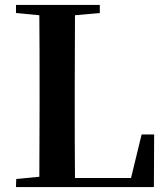

<svg xmlns="http://www.w3.org/2000/svg" viewBox="-20 -761 682 781"><path d="M45 -708 140 -699C141 -598 141 -496 141 -394V-326L140 -42L46 -33L45 0H606L607 -214H556L513 -37H285C284 -140 284 -242 284 -337V-400L285 -699L386 -708V-741H45Z"/></svg>

Font: Noto Serif CJK HK
Style: Bold
Weight: 700
Designer: Ryoko NISHIZUKA 西塚涼子 (kana & ideographs); Frank Grießhammer (Latin, Greek & Cyrillic); Wenlong ZHANG 张文龙 (bopomofo); San
Foundry: Adobe
Version: Version 2.001;hotconv 1.1.0;makeotfexe 2.6.0